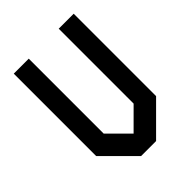

<svg xmlns="http://www.w3.org/2000/svg" viewBox="-199 -785 885 885"><g transform="rotate(-45 244.0 -342.0)"><path d="M341.8 -683.6H439.5V-146.5L293 0H195.3L48.8 -146.5V-683.6H146.5V-195.3L244.1 -97.7L341.8 -195.3Z"/></g></svg>

Font: BabelStone Runic Staveless
Style: Regular
Weight: 400
Designer: Andrew West
Foundry: BabelStone
Version: Version 3.002 March 14, 2022